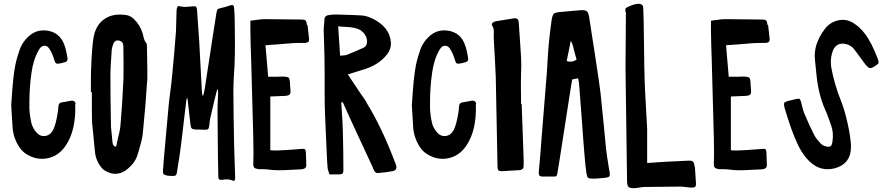

<svg xmlns="http://www.w3.org/2000/svg" viewBox="-20 -808 4604 993"><path d="M109 -16Q90 -31 78 -50Q49 -96 45 -149Q42 -187 38 -263Q47 -414 59 -470Q67 -510 83 -555Q98 -593 128 -620Q167 -656 220.5 -650Q274 -644 301 -601Q319 -573 329 -508Q332 -488 311 -485Q309 -485 304 -483.5Q299 -482 296 -481Q276 -477 270.5 -480Q265 -483 259 -503Q252 -528 239 -550Q228 -571 211 -571.5Q194 -572 182 -552Q153 -503 143 -433Q132 -356 132 -281V-245Q134 -208 143 -169Q150 -145 166 -126Q185 -102 211.5 -104.5Q238 -107 253 -133Q269 -160 280 -234Q280 -238 281 -246Q282 -254 282 -258Q284 -278 303 -279Q311 -280 326 -283Q341 -286 346 -287Q370 -290 371 -268L369 -270Q374 -135 320 -55Q283 0 223.5 11Q164 22 109 -16Z M575 91Q557 91 536 81.5Q515 72 504 58Q475 21 471 -24L456 -177Q455 -194 455 -331H450Q450 -431 451 -451Q455 -557 463 -609Q473 -677 520 -709.5Q567 -742 639 -729Q658 -724 673 -709Q705 -678 718 -635Q719 -631 721 -622Q723 -613 724.5 -608Q726 -603 729 -596.5Q732 -590 737 -585Q740 -581 740 -567Q743 -416 742 -402Q733 -258 718 -113Q714 -80 691 -6Q676 41 626 76Q602 91 575 91ZM579 -49Q582 -55 584 -63L583 -62Q585 -72 590 -92.5Q595 -113 598.5 -129Q602 -145 603 -160Q613 -276 618 -391Q619 -391 619 -480L618 -568Q618 -593 596 -598Q573 -603 565 -578Q560 -566 558 -551Q551 -455 551 -428Q551 -290 554 -152Q555 -139 562 -71Q564 -52 579 -49ZM736 -587 739 -583 737 -585Z M1183 126Q1164 116 1128 122Q1117 123 1113 119.5Q1109 116 1109 104Q1107 28 1107 -10Q1105 -162 1105 -238Q1105 -251 1105.5 -266Q1106 -281 1107 -299.5Q1108 -318 1108 -329Q1108 -340 1107 -344L1103 -345Q1101 -336 1096.5 -319Q1092 -302 1090 -294Q1074 -228 1067 -195Q1064 -179 1062 -156Q1060 -144 1056.5 -140.5Q1053 -137 1041 -137Q1009 -137 993 -138Q977 -139 972 -143.5Q967 -148 965 -164Q960 -202 952 -278Q952 -289 948 -303L944 -292L917 -64Q911 -14 895 84Q893 96 889 99Q885 102 873 102H869Q858 102 844 100Q830 97 826 92Q822 87 823 73Q824 51 828 7L852 -260Q854 -284 860.5 -332Q867 -380 869 -404Q881 -524 890 -644L893 -746Q893 -770 901 -777Q915 -774 937 -772L976 -775Q990 -777 994 -773Q998 -769 999 -756Q1007 -652 1010 -600Q1012 -556 1017 -469Q1022 -382 1024 -339Q1024 -331 1026 -315L1031 -314Q1032 -319 1034.5 -328.5Q1037 -338 1038 -343L1077 -598Q1091 -692 1099 -739Q1102 -757 1106 -760.5Q1110 -764 1129 -768Q1148 -772 1167 -779Q1180 -784 1185 -781Q1190 -778 1191 -765Q1194 -728 1194 -690L1195 -598Q1195 -507 1194 -507Q1194 -483 1190.5 -428.5Q1187 -374 1187 -345Q1187 -245 1191 -45V-51Q1192 3 1196 104V118Q1194 131 1183 126Z M1362 68Q1354 67 1340.5 67Q1327 67 1319 67Q1301 65 1295 59Q1289 53 1290 35Q1292 3 1290 -94Q1288 -161 1284.5 -296Q1281 -431 1279 -499Q1278 -524 1276.5 -573Q1275 -622 1275 -646V-701Q1284 -702 1299 -704Q1314 -706 1325 -707.5Q1336 -709 1346 -709Q1410 -709 1538 -707Q1555 -707 1560 -702.5Q1565 -698 1567 -681L1571 -675Q1572 -664 1574.5 -643Q1577 -622 1578 -612Q1580 -598 1575.5 -592.5Q1571 -587 1556 -586Q1546 -586 1526 -586Q1506 -586 1496 -585Q1481 -584 1452 -581.5Q1423 -579 1409 -578L1353 -574L1367 -411H1412L1435 -412Q1457 -412 1457 -411Q1469 -410 1473.5 -405.5Q1478 -401 1479 -388L1482 -343Q1484 -326 1478 -319.5Q1472 -313 1453 -312L1378 -309V-31Q1404 -28 1462 -32Q1539 -38 1541 -38Q1554 -39 1557.5 -35.5Q1561 -32 1562 -18Q1563 -8 1563 12.5Q1563 33 1564 43Q1566 62 1548 66Q1540 68 1533 68Q1517 68 1480 70.5Q1443 73 1415.5 72.5Q1388 72 1362 68Z M1684 94Q1676 71 1675 66Q1672 40 1670 -12L1661 -216Q1659 -255 1659 -333Q1659 -364 1659 -427Q1659 -490 1658 -522Q1657 -544 1656 -589Q1655 -634 1654 -657Q1654 -665 1656 -681Q1658 -697 1658 -705Q1657 -727 1681 -730Q1696 -733 1717 -733Q1831 -730 1853 -728Q1885 -725 1920.5 -704.5Q1956 -684 1975 -659Q2000 -627 2002 -585Q2003 -555 1982 -527Q1936 -468 1849 -445Q1842 -443 1779 -423L1847 -321Q1850 -317 1861 -301.5Q1872 -286 1877 -277L1875 -278Q1954 -152 2027 42Q2038 71 2011 77Q1982 83 1935 87Q1921 88 1914 72L1902 45L1788 -201Q1782 -214 1770.5 -240Q1759 -266 1753 -279L1745 -278Q1753 -158 1753 -134Q1756 -30 1756 73Q1756 86 1751 90Q1746 94 1731 94ZM1739 -520Q1768 -522 1770 -523Q1819 -542 1862 -562Q1872 -567 1876 -579Q1882 -598 1873 -618.5Q1864 -639 1847 -649V-651Q1831 -660 1812 -664Q1793 -668 1767 -669Q1741 -670 1729 -672Z M2181 -16Q2162 -31 2150 -50Q2121 -96 2117 -149Q2114 -187 2110 -263Q2119 -414 2131 -470Q2139 -510 2155 -555Q2170 -593 2200 -620Q2239 -656 2292.5 -650Q2346 -644 2373 -601Q2391 -573 2401 -508Q2404 -488 2383 -485Q2381 -485 2376 -483.5Q2371 -482 2368 -481Q2348 -477 2342.5 -480Q2337 -483 2331 -503Q2324 -528 2311 -550Q2300 -571 2283 -571.5Q2266 -572 2254 -552Q2225 -503 2215 -433Q2204 -356 2204 -281V-245Q2206 -208 2215 -169Q2222 -145 2238 -126Q2257 -102 2283.5 -104.5Q2310 -107 2325 -133Q2341 -160 2352 -234Q2352 -238 2353 -246Q2354 -254 2354 -258Q2356 -278 2375 -279Q2383 -280 2398 -283Q2413 -286 2418 -287Q2442 -290 2443 -268L2441 -270Q2446 -135 2392 -55Q2355 0 2295.5 11Q2236 22 2181 -16Z M2580 77Q2563 78 2558 73Q2553 68 2553 51L2544 -411Q2543 -447 2539 -513Q2535 -579 2534 -600Q2533 -621 2534 -642Q2534 -662 2528 -671Q2516 -687 2537 -696Q2547 -699 2562 -701L2637 -713Q2662 -717 2663 -691Q2664 -668 2668.5 -610Q2673 -552 2675 -510.5Q2677 -469 2675 -429Q2674 -404 2674 -376Q2674 -348 2674.5 -316.5Q2675 -285 2675 -271L2678 -270Q2682 -170 2688 8Q2689 30 2688 53Q2687 70 2667 72Q2638 73 2580 77Z M3048 116Q3027 116 3021.5 111.5Q3016 107 3013 87Q3007 46 3004 6Q3001 -25 2996.5 -86.5Q2992 -148 2990 -178L2975 -373Q2975 -377 2974 -381.5Q2973 -386 2972 -392.5Q2971 -399 2970 -403L2939 -397Q2939 -393 2937.5 -385Q2936 -377 2935 -373L2875 13Q2867 63 2863 87Q2861 100 2856.5 103Q2852 106 2838 105H2795Q2776 106 2770.5 100.5Q2765 95 2767 76Q2770 47 2774.5 -9.5Q2779 -66 2781 -95L2805 -392Q2808 -423 2811.5 -485.5Q2815 -548 2818 -579Q2824 -642 2833 -705Q2837 -730 2844.5 -737Q2852 -744 2878 -746L2980 -755Q3005 -757 3014 -750.5Q3023 -744 3027 -720Q3038 -653 3058 -519Q3081 -370 3086 -326Q3092 -270 3102 -167.5Q3112 -65 3115 -32Q3117 -13 3132 79V76Q3136 98 3131.5 104Q3127 110 3105 112Q3067 116 3048 116ZM2930 -489Q2947 -489 2962 -500Q2955 -527 2949 -547Q2948 -552 2945.5 -562.5Q2943 -573 2940 -581Q2937 -589 2932 -597L2911 -493L2912 -492Q2919 -489 2930 -489Z M3263 165Q3238 166 3230.5 158.5Q3223 151 3223 127Q3217 -263 3215 -458Q3215 -503 3217 -728V-730Q3219 -735 3216.5 -743.5Q3214 -752 3214 -758.5Q3214 -765 3221 -769Q3263 -791 3289 -788Q3307 -785 3307 -765Q3309 -717 3309 -693Q3310 -660 3311 -556.5Q3312 -453 3314 -396Q3315 -354 3320 -269.5Q3325 -185 3327 -142V5V35L3415 29L3538 23Q3558 22 3564 27.5Q3570 33 3572 53L3574 55Q3575 81 3579 133Q3581 153 3575.5 158Q3570 163 3551 162Q3544 162 3526.5 159.5Q3509 157 3500 157Q3438 157 3314 159Q3305 159 3287.5 162Q3270 165 3263 165Z M3744 68Q3736 67 3722.5 67Q3709 67 3701 67Q3683 65 3677 59Q3671 53 3672 35Q3674 3 3672 -94Q3670 -161 3666.5 -296Q3663 -431 3661 -499Q3660 -524 3658.5 -573Q3657 -622 3657 -646V-701Q3666 -702 3681 -704Q3696 -706 3707 -707.5Q3718 -709 3728 -709Q3792 -709 3920 -707Q3937 -707 3942 -702.5Q3947 -698 3949 -681L3953 -675Q3954 -664 3956.5 -643Q3959 -622 3960 -612Q3962 -598 3957.5 -592.5Q3953 -587 3938 -586Q3928 -586 3908 -586Q3888 -586 3878 -585Q3863 -584 3834 -581.5Q3805 -579 3791 -578L3735 -574L3749 -411H3794L3817 -412Q3839 -412 3839 -411Q3851 -410 3855.5 -405.5Q3860 -401 3861 -388L3864 -343Q3866 -326 3860 -319.5Q3854 -313 3835 -312L3760 -309V-31Q3786 -28 3844 -32Q3921 -38 3923 -38Q3936 -39 3939.5 -35.5Q3943 -32 3944 -18Q3945 -8 3945 12.5Q3945 33 3946 43Q3948 62 3930 66Q3922 68 3915 68Q3899 68 3862 70.5Q3825 73 3797.5 72.5Q3770 72 3744 68Z M4299 62Q4213 85 4149 8Q4123 -24 4107 -59Q4074 -126 4037 -253Q4033 -270 4036 -275.5Q4039 -281 4056 -286Q4070 -290 4098 -296Q4111 -299 4115 -296.5Q4119 -294 4123 -281Q4124 -276 4129.5 -254Q4135 -232 4140 -221Q4167 -156 4192 -108Q4200 -92 4226 -64Q4238 -54 4251 -51Q4268 -47 4275 -51.5Q4282 -56 4285 -73Q4293 -121 4278 -161Q4277 -164 4266 -194.5Q4255 -225 4248 -240Q4212 -320 4202 -428Q4198 -474 4195 -497Q4185 -576 4245 -657Q4272 -693 4314 -702.5Q4356 -712 4392 -690Q4426 -669 4452 -635Q4488 -589 4522 -498L4521 -500Q4525 -488 4523.5 -482.5Q4522 -477 4511 -470Q4488 -454 4478 -456Q4468 -458 4451 -481Q4401 -550 4393 -559Q4378 -574 4359 -579Q4334 -587 4314 -577Q4294 -567 4286 -541Q4277 -516 4277 -489Q4277 -476 4279 -460Q4295 -372 4330 -285Q4348 -240 4363 -173.5Q4378 -107 4381 -58V-43Q4379 39 4299 62Z"/></svg>

Font: Because We Connect
Style: Regular
Weight: 400
Designer: Liz Wetzel, Aaron Williamson, Russ McMullin
Foundry: Red Hat
Version: Version 1.000